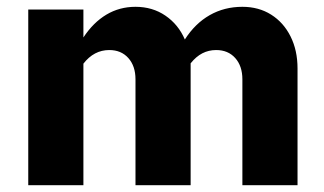

<svg xmlns="http://www.w3.org/2000/svg" viewBox="-20 -544 953 564"><path d="M63 0V-516H225V-434Q254 -478 292.5 -501Q331 -524 378 -524Q428 -524 466 -498Q504 -472 523 -428Q553 -475 596 -499.5Q639 -524 692 -524Q740 -524 776.5 -501Q813 -478 833.5 -437Q854 -396 854 -343V0H692V-311Q692 -350 671 -373.5Q650 -397 615 -397Q593 -397 574.5 -387.5Q556 -378 540 -358Q540 -354 540 -350.5Q540 -347 540 -343V0H378V-311Q378 -350 357 -373.5Q336 -397 301 -397Q256 -397 225 -357V0Z"/></svg>

Font: Red Hat Text
Style: Bold
Weight: 700
Designer: Pentagram, MCKL
Foundry: MCKL
Version: Version 1.030